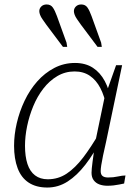

<svg xmlns="http://www.w3.org/2000/svg" viewBox="-20 -829 621 860"><path d="M478 -377 458 -347Q448 -399 429.5 -434.5Q411 -470 382.5 -489.5Q354 -509 314 -509Q272 -509 236.5 -488Q201 -467 174 -432Q147 -397 129 -353.5Q111 -310 101.5 -264Q92 -218 92 -176Q92 -128 103 -94.5Q114 -61 137 -43.5Q160 -26 194 -26Q241 -26 279 -51.5Q317 -77 352.5 -123.5Q388 -170 425 -234L432 -203Q400 -140 362.5 -91.5Q325 -43 283 -16Q241 11 192 11Q142 11 108.5 -11Q75 -33 59 -75.5Q43 -118 43 -176Q43 -225 55 -277Q67 -329 90 -377.5Q113 -426 146.5 -464Q180 -502 223 -524.5Q266 -547 316 -547Q363 -547 396 -525.5Q429 -504 449.5 -465.5Q470 -427 478 -377ZM527 -537 455 -193Q447 -158 441.5 -132Q436 -106 433.5 -89Q431 -72 431 -63Q431 -47 439.5 -40.5Q448 -34 464 -34Q488 -34 508 -38.5Q528 -43 542 -43L536 -7Q526 -5 514 -2.5Q502 0 488.5 1.5Q475 3 461 3Q441 3 425 -3Q409 -9 399.5 -22Q390 -35 390 -55Q390 -70 394.5 -104Q399 -138 404 -173V-180L450 -401L455 -410L500 -537ZM390 -757 433 -638 436 -619H417L342 -719Q333 -732 325.5 -742.5Q318 -753 314.5 -762.5Q311 -772 311 -779Q311 -791 320 -800Q329 -809 344 -809Q362 -809 371.5 -795.5Q381 -782 390 -757ZM235 -757 278 -638 281 -619H262L187 -719Q178 -732 170.5 -742.5Q163 -753 159.5 -762.5Q156 -772 156 -779Q156 -791 165 -800Q174 -809 189 -809Q207 -809 216.5 -795.5Q226 -782 235 -757Z"/></svg>

Font: Roboto Serif 20pt Thin
Style: Italic
Weight: 250
Italic angle: -10°
Version: Version 1.007